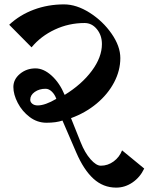

<svg xmlns="http://www.w3.org/2000/svg" viewBox="-20 -826 699 876"><path d="M272 -806Q329 -806 389 -768Q449 -730 489 -672.5Q529 -615 529 -561Q529 -504 500.5 -450Q472 -396 421 -353.5Q370 -311 304 -287L348 -177Q367 -129 393 -99.5Q419 -70 440 -70Q472 -70 498.5 -89.5Q525 -109 537 -140L638 -57Q619 -17 584.5 6.5Q550 30 510 30Q451 30 406.5 -10.5Q362 -51 328 -130L265 -276Q236 -266 192 -266Q150 -266 115.5 -292Q81 -318 61 -356.5Q41 -395 41 -429Q41 -464 71 -489Q101 -514 142 -514Q179 -514 215.5 -481Q252 -448 275 -393Q353 -441 399 -503Q445 -565 445 -625Q445 -665 422 -693Q399 -721 366 -721Q294 -721 230 -691Q166 -661 124 -610L22 -713Q70 -758 134.5 -782Q199 -806 272 -806ZM237 -375Q230 -395 216.5 -408Q203 -421 188 -421Q159 -421 138.5 -406.5Q118 -392 118 -371Q118 -360 127.5 -352.5Q137 -345 152 -345Q186 -345 237 -375Z"/></svg>

Font: Amita
Style: Bold
Weight: 700
Designer: Eduardo Rodriguez Tunni, Modular Infotech, Brian J. Bonislawsky
Foundry: Eduardo Rodriguez Tunni, Modular Infotech, Brian J. Bonislawsky
Version: Version 1.003